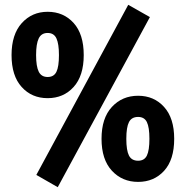

<svg xmlns="http://www.w3.org/2000/svg" viewBox="-20 -739 772 798"><path d="M513 -719 603 -668 220 39 131 -12ZM328 -510Q328 -424 286 -377.5Q244 -331 178 -331Q112 -331 70 -377.5Q28 -424 28 -510Q28 -596 70.5 -643Q113 -690 178 -690Q244 -690 286 -643.5Q328 -597 328 -510ZM130 -510Q130 -463 141 -441Q152 -419 178 -419Q204 -419 214.5 -440.5Q225 -462 225 -510Q225 -557 214.5 -579.5Q204 -602 178 -602Q152 -602 141 -579.5Q130 -557 130 -510ZM704 -162Q704 -75 662 -29Q620 17 554 17Q488 17 445 -29.5Q402 -76 402 -162Q402 -248 445 -294.5Q488 -341 554 -341Q620 -341 662 -294.5Q704 -248 704 -162ZM505 -162Q505 -114 516 -92.5Q527 -71 554 -71Q580 -71 590.5 -92.5Q601 -114 601 -162Q601 -210 590.5 -231.5Q580 -253 554 -253Q527 -253 516 -231.5Q505 -210 505 -162Z"/></svg>

Font: Fira Sans Extra Condensed
Style: Bold
Weight: 700
Width: 1
Designer: Carrois Corporate & Edenspiekermann AG
Foundry: Carrois Corporate GbR & Edenspiekermann AG
Version: Version 4.203